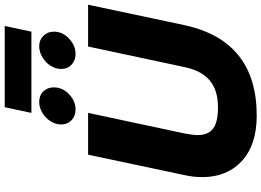

<svg xmlns="http://www.w3.org/2000/svg" viewBox="-167 -925 1107 813"><g transform="rotate(-90 386.5 -518.5)"><path d="M339 -1052H683L659 -939H315ZM266 -813Q266 -837 280 -858.5Q294 -880 316 -893Q338 -906 361 -906Q389 -906 406 -888.5Q423 -871 423 -844Q423 -807 394 -779.5Q365 -752 329 -752Q302 -752 284 -769Q266 -786 266 -813ZM501 -813Q501 -837 515 -858.5Q529 -880 551.5 -893Q574 -906 597 -906Q624 -906 641.5 -888Q659 -870 659 -844Q659 -807 629.5 -779.5Q600 -752 565 -752Q537 -752 519 -769Q501 -786 501 -813ZM43 -216Q43 -253 52 -293L138 -699H315L228 -291Q221 -254 221 -235Q221 -191 248 -170Q275 -149 339 -149Q411 -149 452.5 -184Q494 -219 509 -291L596 -699H773L687 -293Q621 15 304 15Q179 15 111 -48Q43 -111 43 -216Z"/></g></svg>

Font: Prompt
Style: Bold Italic
Weight: 700
Italic angle: -12°
Designer: Katatrad Team
Foundry: CadsonDemak
Version: Version 1.001